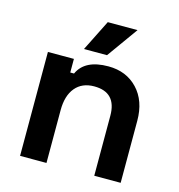

<svg xmlns="http://www.w3.org/2000/svg" viewBox="-105 -792 825 885"><g transform="rotate(15 308.0 -350.0)"><path d="M196 0H70V-496H194V-431H212Q245 -504 357 -504Q443 -504 496.5 -447.5Q550 -391 550 -296V0H424V-286Q424 -398 318 -398Q260 -398 228 -359.5Q196 -321 196 -252ZM337 -552H227L301 -700H443Z"/></g></svg>

Font: Rootstock Sans Headline
Style: Bold
Weight: 700
Designer: Florian Karsten
Foundry: Florian Karsten
Version: Version 2.000;FEAKit 1.0